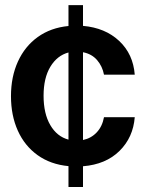

<svg xmlns="http://www.w3.org/2000/svg" viewBox="-20 -748 581 768"><path d="M253.9 0V-83.5Q182.1 -90.3 130.4 -127.4Q78.6 -164.6 51.3 -225.3Q23.9 -286.1 23.9 -363.3Q23.9 -440.9 51.8 -502Q79.6 -563 131.3 -600.1Q183.1 -637.2 253.9 -644V-727.5H312V-644.5Q400.9 -636.7 456.8 -584.2Q512.7 -531.7 519 -449.2H396Q389.6 -482.9 368.4 -507.6Q347.2 -532.2 312 -539.1V-188Q344.7 -194.8 366.9 -218.5Q389.2 -242.2 396 -279.3H519Q512.7 -198.2 458 -144.3Q403.3 -90.3 312 -83V0ZM154.3 -365.2Q154.3 -293.5 181.2 -247.6Q208 -201.7 253.9 -189.5V-538.1Q208.5 -525.9 181.4 -481Q154.3 -436 154.3 -365.2Z"/></svg>

Font: Inter Tight SemiBold
Style: Regular
Weight: 600
Designer: Rasmus Andersson
Foundry: rsms
Version: Version 3.004; ttfautohint (v1.8.4.7-5d5b)